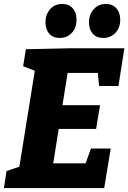

<svg xmlns="http://www.w3.org/2000/svg" viewBox="-26 -951 649 971"><path d="M434 -200H534L501 0H-6L7 -86L72 -108L150 -593L91 -616L105 -702L333 -707H603L573 -516H475L469 -582H316L290 -419H480L460 -299H271L243 -125H407ZM276 -759Q242 -759 223 -780.5Q204 -802 204 -838Q204 -878 227.5 -904.5Q251 -931 289 -931Q322 -931 341.5 -909.5Q361 -888 361 -852Q361 -810 337 -784.5Q313 -759 276 -759ZM496 -759Q462 -759 443 -780.5Q424 -802 424 -838Q424 -878 448 -904.5Q472 -931 509 -931Q542 -931 562 -909.5Q582 -888 582 -852Q582 -810 557.5 -784.5Q533 -759 496 -759Z"/></svg>

Font: Bitter ExtraBold
Style: Italic
Weight: 800
Italic angle: -9°
Designer: Sol Matas, and Bitter project Authors
Foundry: Sol Matas
Version: Version 2.001